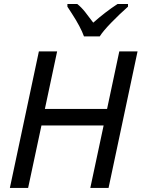

<svg xmlns="http://www.w3.org/2000/svg" viewBox="-20 -930 748 950"><path d="M517.1 0H426.8L492.7 -309.1H185.1L119.1 0H28.8L172.4 -675.8H262.7L202.1 -391.1H509.8L570.3 -675.8H660.6ZM473.6 -750H395.5Q378.9 -796.4 334.5 -864.7L313.5 -897V-910.2H362.3Q382.3 -894.5 401.6 -870.1Q420.9 -845.7 441.4 -817.9Q501.5 -871.1 561.5 -910.2H613.3V-897Q570.8 -859.4 530 -817.4Q489.3 -775.4 473.6 -750Z"/></svg>

Font: Cadman
Style: Italic
Weight: 400
Italic angle: -12°
Designer: Paul James MIller
Foundry: High-Logic / Made with FontCreator
Version: Version 2.114;March 28, 2021;FontCreator 13.0.0.2683 64-bit